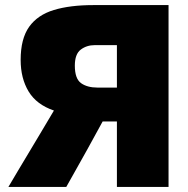

<svg xmlns="http://www.w3.org/2000/svg" viewBox="-20 -733 739 753"><path d="M13 0Q29 -27.5 50.8 -63.8Q72.5 -100 95.2 -138Q118 -176 138 -209.5L191.5 -299.5Q123.5 -322.5 92.2 -374.2Q61 -426 61 -498Q61 -581 94.2 -627.8Q127.5 -674.5 191.2 -693.8Q255 -713 345 -713H641V0H438.5V-256.5H382.5L323 -148Q303 -112.5 282.8 -76.2Q262.5 -40 240 0ZM362.5 -389.5H438.5V-556H351.5Q320 -556 296.8 -538.5Q273.5 -521 273.5 -475.5Q273.5 -424.5 297.8 -407Q322 -389.5 362.5 -389.5Z"/></svg>

Font: Commissioner ExtraBold
Style: Regular
Weight: 800
Designer: Kostas Bartsokas
Foundry: Kostas Bartsokas
Version: Version 1.000; ttfautohint (v1.8.3)